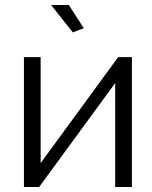

<svg xmlns="http://www.w3.org/2000/svg" viewBox="-20 -750 609 770"><path d="M143 -96 454 -521H509V0H442V-417L137 0H76V-521H143ZM185 -730H256L316 -637L272 -620Z"/></svg>

Font: PTCRaleway
Style: Regular
Weight: 400
Designer: Matt McInerney, Pablo Impallari, Rodrigo Fuenzalida
Foundry: Matt McInerney, Pablo Impallari, Rodrigo Fuenzalida
Version: Version 3.000g; ttfautohint (v1.5) -l 8 -r 28 -G 28 -x 14 -D